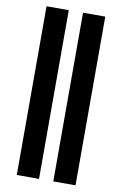

<svg xmlns="http://www.w3.org/2000/svg" viewBox="-106 -852 721 1114"><g transform="rotate(10 255.0 -295.0)"><path d="M75 202V-792H206V202ZM290 202V-792H421V202Z"/></g></svg>

Font: Repo
Style: Bold
Weight: 700
Designer: Stefan Peev
Foundry: Context Ltd
Version: Version 001.000